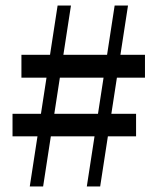

<svg xmlns="http://www.w3.org/2000/svg" viewBox="-20 -670 566 690"><path d="M87 0 187 -650H235L135 0ZM25 -261H469V-180H25ZM501 -391H57V-473H501ZM292 0 392 -650H440L340 0Z"/></svg>

Font: Source Serif 4 18pt
Style: Regular
Weight: 400
Designer: Frank Grießhammer
Foundry: Adobe Systems Incorporated
Version: Version 4.004;hotconv 1.0.116;makeotfexe 2.5.65601